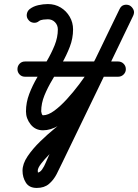

<svg xmlns="http://www.w3.org/2000/svg" viewBox="-20 -605 680 946"><path d="M103 -227Q87 -227 76.5 -238Q66 -249 66 -264Q66 -280 76.5 -291Q87 -302 103 -302Q218 -302 332.5 -302Q447 -302 562 -302Q562 -302 562 -302Q562 -302 562 -302Q578 -302 589 -291Q600 -280 600 -264Q600 -249 589 -238Q578 -227 562 -227Q447 -227 332.5 -227Q218 -227 103 -227Q103 -227 103 -227Q103 -227 103 -227ZM172 -501Q160 -491 144.5 -493Q129 -495 120 -507Q110 -519 112 -534.5Q114 -550 126 -560Q144 -574 168.5 -579.5Q193 -585 216 -585Q251 -585 279 -568Q307 -551 323.5 -522.5Q340 -494 340 -460Q340 -416 324 -374.5Q308 -333 285 -292.5Q262 -252 238.5 -213Q215 -174 199 -135Q183 -96 183 -56Q183 -53 185.5 -45Q188 -37 192 -37Q217 -37 247.5 -59.5Q278 -82 309.5 -116.5Q341 -151 370 -189.5Q399 -228 420.5 -262.5Q442 -297 452 -318Q481 -379 510.5 -439.5Q540 -500 569 -560Q577 -577 591.5 -580.5Q606 -584 619 -578Q631 -571 637.5 -557.5Q644 -544 636 -527Q549 -347 462 -166Q375 15 287 196Q274 224 259 253Q244 282 221 301.5Q198 321 161 321Q161 321 161 321Q161 321 161 321Q161 321 161 321Q124 321 107.5 295Q91 269 91 236Q91 202 116 165Q141 128 178 92Q215 56 252 26Q289 -4 313 -24Q313 -24 313 -24Q313 -24 313 -24Q325 -34 340.5 -32.5Q356 -31 366 -19Q376 -7 374.5 8.5Q373 24 361 34Q350 43 327 62Q304 81 276.5 105Q249 129 224 154.5Q199 180 182.5 201.5Q166 223 166 236Q166 242 167 246Q167 247 168 249.5Q169 252 168 251Q166 247 161 246Q161 246 161 246Q161 246 161 246Q161 246 161 246Q161 246 161 246Q176 246 187 230.5Q198 215 206 195Q214 175 220 163Q307 -18 394 -198.5Q481 -379 569 -560Q577 -577 591.5 -580.5Q606 -584 619 -578Q631 -571 637.5 -557.5Q644 -544 636 -528Q607 -467 578 -406.5Q549 -346 520 -286Q505 -255 479 -213.5Q453 -172 419 -128.5Q385 -85 346.5 -47Q308 -9 268.5 14Q229 37 192 37Q154 37 131 8Q108 -21 108 -56Q108 -100 124 -142Q140 -184 163.5 -224Q187 -264 210 -303Q233 -342 249 -381.5Q265 -421 265 -460Q265 -481 251 -495.5Q237 -510 216 -510Q207 -510 193.5 -508.5Q180 -507 172 -501Q172 -501 172 -501Q172 -501 172 -501Z"/></svg>

Font: FRB American Cursive Guidelines Extrabold
Style: Bold Italic
Weight: 800
Italic angle: -25°
Version: Version 2.0;Modular Font Editor K font №1